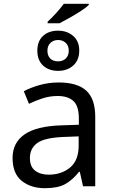

<svg xmlns="http://www.w3.org/2000/svg" viewBox="-20 -978 601 1008"><path d="M446 -958V-952Q436 -941 408 -922.5Q380 -904 348 -886Q316 -868 293 -856H230V-864Q251 -883 275 -909.5Q299 -936 315 -958ZM285 -817Q332 -817 364 -789.5Q396 -762 396 -713Q396 -662 364.5 -634Q333 -606 285 -606Q236 -606 206 -634Q176 -662 176 -712Q176 -762 206 -789.5Q236 -817 285 -817ZM285 -768Q261 -768 245 -753Q229 -738 229 -712Q229 -686 243.5 -671Q258 -656 285 -656Q310 -656 325.5 -671Q341 -686 341 -712Q341 -738 325 -753Q309 -768 285 -768ZM288 -545Q386 -545 433 -502Q480 -459 480 -365V0H416L399 -76H395Q360 -32 321.5 -11Q283 10 215 10Q142 10 94 -28.5Q46 -67 46 -149Q46 -229 109 -272.5Q172 -316 303 -320L394 -323V-355Q394 -422 365 -448Q336 -474 283 -474Q241 -474 203 -461.5Q165 -449 132 -433L105 -499Q140 -518 188 -531.5Q236 -545 288 -545ZM393 -262 314 -259Q214 -255 175.5 -227Q137 -199 137 -148Q137 -103 164.5 -82Q192 -61 235 -61Q303 -61 348 -98.5Q393 -136 393 -214Z"/></svg>

Font: Noto IKEA Latin
Style: Regular
Weight: 400
Designer: Monotype Design Team
Foundry: Monotype Imaging Inc.
Version: Version 1.0